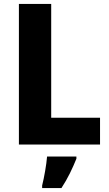

<svg xmlns="http://www.w3.org/2000/svg" viewBox="-20 -734 555 975"><path d="M76 0H488V-136H240V-714H76ZM368 72V61H219C216 101 204 169 194 208V221H292C325 171 348 121 368 72Z"/></svg>

Font: Noto Sans Thai SemCond ExtBd
Style: Regular
Weight: 800
Width: 4
Designer: Monotype Design Team
Foundry: Monotype Imaging Inc.
Version: Version 2.002